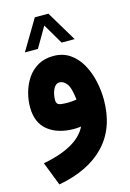

<svg xmlns="http://www.w3.org/2000/svg" viewBox="-133 -697 697 1028"><g transform="rotate(-15 215.0 -183.0)"><path d="M168 -631.8H243.2L343.8 -463.9H271.5L205.6 -576.2L140.1 -463.9H67.9ZM255.9 -2.9Q235.4 0 218.8 0Q127.4 0 73 -43.5Q18.6 -86.9 18.6 -173.8Q18.6 -213.4 29.8 -254.2Q41 -294.9 64.2 -329.6Q87.4 -364.3 123.5 -385.3Q159.7 -406.2 209 -406.2Q262.2 -406.2 300.5 -379.9Q338.9 -353.5 363.3 -310.1Q387.7 -266.6 399.4 -214.4Q411.1 -162.1 411.1 -110.4Q411.1 45.4 321.3 140.6Q231.4 235.8 63.5 266.6L12.7 135.7Q104.5 118.7 167 84.5Q229.5 50.3 255.9 -2.9ZM269.5 -148.9Q262.2 -216.8 244.1 -239Q226.1 -261.2 205.1 -261.2Q189 -261.2 178.5 -247.6Q168 -233.9 162.8 -214.4Q157.7 -194.8 157.7 -176.3Q157.7 -159.7 167 -152.1Q176.3 -144.5 221.2 -144.5Q245.6 -144.5 269.5 -148.9Z"/></g></svg>

Font: Vazir Black
Style: Black
Weight: 900
Designer: Saber Rastikerdar
Foundry: Saber Rastikerdar
Version: Version 30.0.0